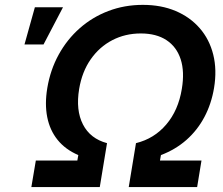

<svg xmlns="http://www.w3.org/2000/svg" viewBox="-20 -757 904 777"><path d="M106.9 0 125 -107.4H293L296.9 -129.4Q244.6 -151.9 213.1 -190.9Q181.6 -230 171.1 -283.2Q160.6 -336.4 171.4 -400.9Q183.6 -474.1 217.5 -535.9Q251.5 -597.7 302.7 -642.8Q354 -688 418.9 -712.6Q483.9 -737.3 558.1 -737.3Q632.3 -737.3 690.7 -712.6Q749 -688 788.3 -642.8Q827.6 -597.7 843 -535.9Q858.4 -474.1 846.2 -400.9Q835.4 -336.4 807.1 -283.2Q778.8 -230 734.6 -190.9Q690.4 -151.9 631.3 -129.4L627.4 -107.4H795.4L777.8 0H501L530.3 -177.7Q604 -195.8 652.8 -253.2Q701.7 -310.5 715.8 -397Q727.5 -466.8 711.2 -517.1Q694.8 -567.4 653.8 -594.5Q612.8 -621.6 549.8 -621.6Q486.8 -621.6 434.6 -594.5Q382.3 -567.4 347.2 -517.1Q312 -466.8 300.3 -397Q286.1 -311 315.7 -253.4Q345.2 -195.8 413.1 -177.7L383.8 0ZM79.1 -577.1 121.1 -727.5H234.9L156.2 -577.1Z"/></svg>

Font: Inter 28pt SemiBold
Style: Italic
Weight: 600
Italic angle: -9.3988°
Designer: Rasmus Andersson
Foundry: rsms
Version: Version 4.001;git-66647c0bb